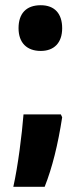

<svg xmlns="http://www.w3.org/2000/svg" viewBox="-20 -577 309 735"><path d="M51 -469C51 -413 83 -382 136 -382C187 -382 218 -413 218 -469C218 -525 189 -557 136 -557C80 -557 51 -525 51 -469ZM218 -128 213 -139H70C64 -63 49 58 31 138H151C180 65 202 -24 218 -128Z"/></svg>

Font: Noto Sans Lao UI ExtCond ExtBd
Style: Regular
Weight: 800
Width: 2
Designer: Monotype Design Team
Foundry: Monotype Imaging Inc.
Version: Version 2.000